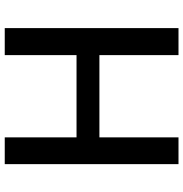

<svg xmlns="http://www.w3.org/2000/svg" viewBox="-2 -752 754 789"><g transform="rotate(-90 374.5 -357.0)"><path d="M654 0H543V-325H205V0H95V-714H205V-419H543V-714H654Z"/></g></svg>

Font: Noto Sans Adlam Medium
Style: Regular
Weight: 500
Version: Version 3.001